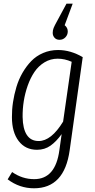

<svg xmlns="http://www.w3.org/2000/svg" viewBox="-20 -802 509 1028"><path d="M298.8 -588.9Q281.7 -588.9 272 -599.9Q262.2 -610.8 262.2 -626Q262.2 -640.1 267.1 -652.3Q272 -664.6 286.1 -689.9L335.9 -782.2H369.1L326.2 -667Q342.8 -653.8 342.8 -633.8Q342.8 -615.2 330.1 -602.1Q317.4 -588.9 298.8 -588.9ZM291 -534.2Q357.9 -534.2 422.9 -496.1L353 2.9Q324.7 206.1 162.1 206.1Q84.5 206.1 21 158.2L44.9 119.1Q99.1 157.2 163.1 157.2Q277.3 157.2 297.9 2L310.1 -84Q281.7 -44.4 250.5 -22.2Q219.2 0 178.2 0Q115.7 0 79.8 -47.1Q43.9 -94.2 43.9 -174.8Q43.5 -214.4 49.6 -254.9Q55.7 -295.4 67.9 -336.2Q80.1 -377 100.6 -412.4Q121.1 -447.8 147.5 -475.1Q173.8 -502.4 210.9 -518.3Q248 -534.2 291 -534.2ZM289.1 -487.8Q250.5 -487.8 218.3 -468.3Q186 -448.7 164.6 -417Q143.1 -385.3 128.4 -343.8Q113.8 -302.2 107.2 -260Q100.6 -217.8 101.1 -175.8Q102.1 -112.8 123.5 -79.8Q145 -46.9 187 -46.9Q254.4 -46.9 317.9 -150.9L363.8 -471.2Q326.2 -487.8 289.1 -487.8Z"/></svg>

Font: Fira Sans Compressed Light
Style: Italic
Weight: 300
Width: 3
Italic angle: -8°
Designer: Carrois Corporate & Edenspiekermann AG
Foundry: Carrois Corporate GbR & Edenspiekermann AG
Version: Version 4.203;PS 004.203;hotconv 1.0.88;makeotf.lib2.5.64775